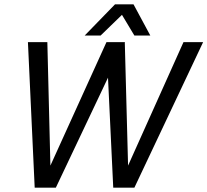

<svg xmlns="http://www.w3.org/2000/svg" viewBox="-20 -860 951 880"><path d="M211 -101 468 -667H553L552 -665L567 -101L821 -667H911L596 0H499L475 -504L236 0H139L108 -667H197ZM368 -697 507 -840H592L669 -697H596L539 -792L441 -697Z"/></svg>

Font: Epunda Sans
Style: Italic
Weight: 400
Italic angle: -12.0243°
Designer: Simon Atzbach
Foundry: typofactur
Version: Version 2.204; ttfautohint (v1.8.4.7-5d5b)